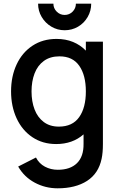

<svg xmlns="http://www.w3.org/2000/svg" viewBox="-20 -766 648 1041"><path d="M186.5 -746H269.5Q269.5 -721 287.5 -703Q305.5 -685 330.5 -685Q356 -685 373.8 -703Q391.5 -721 391.5 -746H474.5Q474.5 -707 455.2 -673.8Q436 -640.5 403 -621.2Q370 -602 330.5 -602Q291.5 -602 258.5 -621.5Q225.5 -641 206 -674Q186.5 -707 186.5 -746ZM538 14.5Q538 62 531 94.5Q514.5 174.5 452 214.8Q389.5 255 292.5 255Q225.5 255 168.2 224.2Q111 193.5 78.5 137L175 88Q192 121 223.8 137.8Q255.5 154.5 293.5 154.5Q361 154.5 397.5 118.5Q434 82.5 433 13.5V-37.5Q373.5 15 284.5 15Q211 15 155.5 -22.2Q100 -59.5 70 -124.5Q40 -189.5 40 -270.5Q40 -352 70.2 -416.8Q100.5 -481.5 156.2 -518.2Q212 -555 286.5 -555Q336 -555 376 -538.5Q416 -522 445.5 -491.5V-540H538ZM445.5 -270.5Q445.5 -358 409.8 -409.2Q374 -460.5 302.5 -460.5Q252 -460.5 218 -435.8Q184 -411 167.5 -368Q151 -325 151 -270.5Q151 -215.5 167.5 -172.5Q184 -129.5 217.2 -104.5Q250.5 -79.5 299 -79.5Q373 -79.5 409.2 -130.8Q445.5 -182 445.5 -270.5Z"/></svg>

Font: Manrope KiralyPet SmBd KiralyPet
Style: Regular
Weight: 600
Designer: Mikhail Sharanda
Foundry: Mikhail Sharanda
Version: Version 4.502